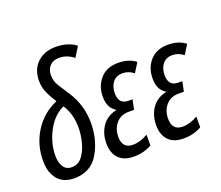

<svg xmlns="http://www.w3.org/2000/svg" viewBox="-126 -946 1316 1141"><g transform="rotate(-20 532.5 -376.0)"><path d="M367 -267Q367 -380 305 -474Q282 -509 261 -542Q240 -575 240 -612Q240 -649 261.5 -671.5Q283 -694 320 -694Q370 -694 412 -660L451 -723Q434 -738 400.5 -750Q367 -762 323 -762Q251 -762 206.5 -719.5Q162 -677 162 -606Q162 -566 177.5 -530.5Q193 -495 218 -457Q127 -418 74.5 -335.5Q22 -253 22 -150Q22 -77 58 -33.5Q94 10 163 10Q267 10 317 -74Q367 -158 367 -267ZM101 -153Q101 -232 140.5 -307.5Q180 -383 247 -414Q288 -353 288 -263Q288 -224 276.5 -176Q265 -128 239 -92.5Q213 -57 170 -57Q136 -57 118.5 -84Q101 -111 101 -153Z M653 -19V-87Q604 -58 558 -58Q491 -58 491 -132Q491 -182 520 -216.5Q549 -251 601 -251H634L647 -313H621Q560 -313 560 -382Q560 -425 582 -452Q604 -479 642 -479Q682 -479 713 -453L750 -512Q706 -546 640 -546Q567 -546 526.5 -500.5Q486 -455 486 -387Q486 -316 533 -289L532 -285Q473 -272 442 -226.5Q411 -181 411 -119Q411 -59 443.5 -24.5Q476 10 540 10Q603 10 653 -19Z M968 -19V-87Q919 -58 873 -58Q806 -58 806 -132Q806 -182 835 -216.5Q864 -251 916 -251H949L962 -313H936Q875 -313 875 -382Q875 -425 897 -452Q919 -479 957 -479Q997 -479 1028 -453L1065 -512Q1021 -546 955 -546Q882 -546 841.5 -500.5Q801 -455 801 -387Q801 -316 848 -289L847 -285Q788 -272 757 -226.5Q726 -181 726 -119Q726 -59 758.5 -24.5Q791 10 855 10Q918 10 968 -19Z"/></g></svg>

Font: Noto Sans Display Condensed
Style: Italic
Weight: 400
Width: 3
Designer: Monotype Design team
Foundry: Monotype Imaging Inc.
Version: 1.000